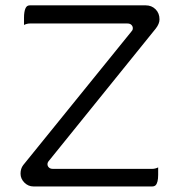

<svg xmlns="http://www.w3.org/2000/svg" viewBox="-20 -692 663 703"><path d="M67.9 -600.6Q78.6 -606 89.8 -606H446.3Q456.1 -606 461.2 -600.8Q466.3 -595.7 466.3 -588.9Q466.3 -584.5 464.8 -581.5Q462.4 -578.1 460 -575.2L64.9 -87.4Q55.2 -74.7 55.2 -56.2Q55.2 -37.6 69.3 -23.4Q83.5 -9.3 102.5 -9.3H537.1Q544.9 -9.3 549.8 -13.7Q559.1 -23.4 559.1 -51.8V-79.1Q548.3 -73.7 537.1 -73.7H173.8Q164.1 -73.7 158.9 -78.9Q153.8 -84 153.8 -90.8Q153.8 -97.7 160.2 -104.5L550.3 -587.4Q564 -605 564 -621.1Q564 -643.6 549.6 -658Q535.2 -672.4 513.7 -672.4H89.8Q82 -672.4 77.6 -668Q71.8 -662.1 69.3 -647Q67.9 -638.7 67.9 -627.9Z"/></svg>

Font: YuPearl-ExtraLight
Style: ExtraLight
Weight: 200
Designer: Max Yao
Foundry: Max-Everyday
Version: Version 1.011; ttfautohint (v1.8.3)